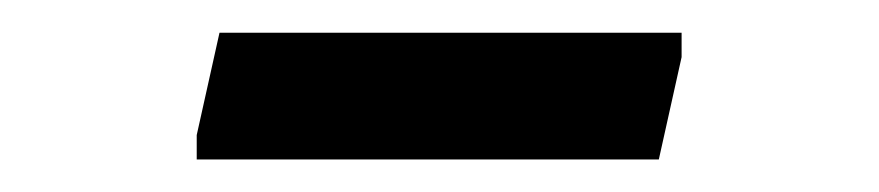

<svg xmlns="http://www.w3.org/2000/svg" viewBox="-20 -627 540 118"><path d="M100.9 -529V-544L114.9 -606.9H398.9V-591.9L384.9 -529Z"/></svg>

Font: Ancizar Serif Light
Style: Regular
Weight: 300
Designer: Cesar Puertas, Viviana Monsalve, Julian Moncada, Julian Prieto, Jose Castro, Felipe Aragon, Mariel Hernandez, Sara Alarc
Version: Version 8.100